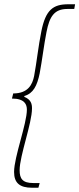

<svg xmlns="http://www.w3.org/2000/svg" viewBox="-20 -728 372 900"><path d="M130 152H160L166 130H136C86 130 72 110 72 70C72 2 130 -150 130 -220C130 -240 126 -261 94 -274V-278C136 -290 154 -326 166 -384C178 -448 186 -518 198 -578C212 -650 234 -686 296 -686H328L332 -708H300C229 -708 194 -682 174 -582C160 -514 152 -436 140 -372C132 -332 112 -290 42 -290L36 -266C96 -266 106 -238 106 -214C106 -148 46 8 46 78C46 130 73 152 130 152Z"/></svg>

Font: Source Sans Pro ExtraLight
Style: Italic
Weight: 200
Italic angle: -11°
Designer: Paul D. Hunt
Foundry: Adobe Systems Incorporated
Version: Version 3.006;hotconv 1.0.111;makeotfexe 2.5.65597